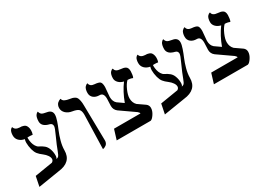

<svg xmlns="http://www.w3.org/2000/svg" viewBox="-21 -1110 2284 1674"><g transform="rotate(-30 1121.0 -273.5)"><path d="M131.3 -410.2Q97.7 -416 76.7 -437Q55.7 -458 55.7 -489.3Q55.7 -506.8 59.1 -520Q62.5 -533.2 67.1 -539.8Q71.8 -546.4 76.4 -550.3Q81.1 -554.2 84.5 -555.2L87.9 -556.2Q97.2 -522.5 143.6 -520.5Q155.3 -520.5 162.1 -519.8Q168.9 -519 180.7 -515.1Q192.4 -511.2 199.2 -504.4Q206.1 -497.6 211.4 -483.6Q216.8 -469.7 216.8 -449.7Q216.8 -427.7 209.5 -408.7Q192.4 -411.6 175.3 -411.6Q164.1 -411.6 158.2 -411.1Q157.7 -407.7 157.7 -399.4Q157.7 -380.4 163.1 -356.9Q167.5 -337.4 178.7 -319.3Q189.9 -301.3 203.1 -294.9Q232.4 -280.8 251.5 -264.6Q270.5 -248.5 280.3 -222.7Q292.5 -191.4 292.5 -156.7Q292.5 -129.4 281.7 -122.1Q294.4 -124.5 301.3 -128.9Q308.1 -133.3 314.9 -147Q321.8 -160.6 327.4 -176.8Q333 -192.9 348.1 -229.7Q363.3 -266.6 381.8 -306.2Q409.2 -364.3 409.2 -381.8Q409.2 -407.7 383.8 -414.1Q312 -430.7 312 -482.9Q312 -503.4 315.9 -519Q319.8 -534.7 325.2 -542.2Q330.6 -549.8 335.9 -554.4Q341.3 -559.1 345.2 -560.1L349.1 -561Q353.5 -541 366.7 -531.2Q379.4 -522.5 414.1 -517.1Q465.8 -509.3 465.8 -463.9Q465.8 -440.9 452.6 -402.6Q439.5 -364.3 423.8 -327.9Q408.2 -291.5 395 -243.2Q381.8 -194.8 381.8 -153.8Q381.8 -34.7 246.1 -20L33.2 14.2L53.2 -85L232.9 -114.3Q250.5 -125 250.5 -143.1Q250.5 -159.7 237.3 -179Q224.1 -198.2 203.1 -214.4Q173.8 -236.3 159.2 -254.9Q144.5 -273.4 135.7 -305.7Q126 -343.3 126 -376.5Q126 -394 131.3 -410.2Z M677.7 5.9 687.5 -335.9Q687.5 -376.5 669.9 -391.6Q652.8 -406.2 609.4 -413.1Q572.3 -418.9 548.8 -441.4Q525.4 -463.9 525.4 -494.1Q525.4 -509.8 530.8 -522.2Q536.1 -534.7 543.7 -541.3Q551.3 -547.9 558.6 -552.2Q565.9 -556.6 571.3 -557.6L576.7 -559.1Q578.6 -548.8 585 -541.3Q591.3 -533.7 602.3 -529.3Q613.3 -524.9 620.1 -522.9Q627 -521 638.7 -519Q659.2 -515.6 669.2 -513.2Q679.2 -510.7 692.1 -503.7Q705.1 -496.6 710.7 -485.4Q716.3 -474.1 720.5 -454.3Q724.6 -434.6 724.6 -405.8L730.5 -50.8Q730.5 -36.6 725.1 -25.6Q719.7 -14.6 711.9 -8.8Q704.1 -2.9 696.3 0.5Q688.5 3.9 683.1 4.9Z M1127 -189.5 1198.2 -140.1Q1220.2 -124 1220.2 -97.2Q1220.2 -67.4 1199.2 -35.6Q1178.2 -3.9 1161.1 0H819.3L850.1 -100.1H1116.2Q1116.2 -108.9 1101.1 -122.1L955.1 -224.1Q925.3 -247.1 925.3 -285.2L928.2 -356.9Q928.2 -416 888.2 -416Q850.6 -416 827.9 -434.8Q805.2 -453.6 805.2 -484.9Q805.2 -504.4 809.6 -519.3Q814 -534.2 820.1 -541.3Q826.2 -548.3 832.3 -552.7Q838.4 -557.1 842.8 -558.1L847.2 -559.1Q853 -523.9 896 -521Q936 -518.1 950.2 -506.8Q964.4 -495.1 964.4 -454.1Q964.4 -442.4 960.2 -405.8Q956.1 -369.1 956.1 -357.9Q956.1 -312 983.4 -289.1L1043.5 -247.1Q1078.6 -342.3 1131.3 -413.1Q1100.6 -419.9 1080.8 -439.7Q1061 -459.5 1061 -484.9Q1061 -505.4 1065.4 -520.5Q1069.8 -535.6 1075.9 -542.7Q1082 -549.8 1088.1 -554Q1094.2 -558.1 1098.6 -558.6L1103 -559.1Q1106.9 -524.4 1160.2 -521Q1176.3 -519.5 1186 -517.3Q1195.8 -515.1 1206.3 -509.5Q1216.8 -503.9 1221.9 -491.9Q1227.1 -480 1227.1 -461.9Q1227.1 -448.7 1224.1 -428.2Q1221.2 -407.7 1215.3 -398.9Q1192.4 -409.2 1164.1 -409.2Q1139.2 -385.3 1119.1 -339.4Q1099.1 -293.5 1099.1 -261.2Q1099.1 -216.8 1127 -189.5Z M1394.5 -410.2Q1360.8 -416 1339.8 -437Q1318.8 -458 1318.8 -489.3Q1318.8 -506.8 1322.3 -520Q1325.7 -533.2 1330.3 -539.8Q1335 -546.4 1339.6 -550.3Q1344.2 -554.2 1347.7 -555.2L1351.1 -556.2Q1360.4 -522.5 1406.7 -520.5Q1418.5 -520.5 1425.3 -519.8Q1432.1 -519 1443.8 -515.1Q1455.6 -511.2 1462.4 -504.4Q1469.2 -497.6 1474.6 -483.6Q1480 -469.7 1480 -449.7Q1480 -427.7 1472.7 -408.7Q1455.6 -411.6 1438.5 -411.6Q1427.2 -411.6 1421.4 -411.1Q1420.9 -407.7 1420.9 -399.4Q1420.9 -380.4 1426.3 -356.9Q1430.7 -337.4 1441.9 -319.3Q1453.1 -301.3 1466.3 -294.9Q1495.6 -280.8 1514.6 -264.6Q1533.7 -248.5 1543.5 -222.7Q1555.7 -191.4 1555.7 -156.7Q1555.7 -129.4 1544.9 -122.1Q1557.6 -124.5 1564.5 -128.9Q1571.3 -133.3 1578.1 -147Q1585 -160.6 1590.6 -176.8Q1596.2 -192.9 1611.3 -229.7Q1626.5 -266.6 1645 -306.2Q1672.4 -364.3 1672.4 -381.8Q1672.4 -407.7 1647 -414.1Q1575.2 -430.7 1575.2 -482.9Q1575.2 -503.4 1579.1 -519Q1583 -534.7 1588.4 -542.2Q1593.8 -549.8 1599.1 -554.4Q1604.5 -559.1 1608.4 -560.1L1612.3 -561Q1616.7 -541 1629.9 -531.2Q1642.6 -522.5 1677.2 -517.1Q1729 -509.3 1729 -463.9Q1729 -440.9 1715.8 -402.6Q1702.6 -364.3 1687 -327.9Q1671.4 -291.5 1658.2 -243.2Q1645 -194.8 1645 -153.8Q1645 -34.7 1509.3 -20L1296.4 14.2L1316.4 -85L1496.1 -114.3Q1513.7 -125 1513.7 -143.1Q1513.7 -159.7 1500.5 -179Q1487.3 -198.2 1466.3 -214.4Q1437 -236.3 1422.4 -254.9Q1407.7 -273.4 1398.9 -305.7Q1389.2 -343.3 1389.2 -376.5Q1389.2 -394 1394.5 -410.2Z M2105.5 -189.5 2176.8 -140.1Q2198.7 -124 2198.7 -97.2Q2198.7 -67.4 2177.7 -35.6Q2156.7 -3.9 2139.6 0H1797.9L1828.6 -100.1H2094.7Q2094.7 -108.9 2079.6 -122.1L1933.6 -224.1Q1903.8 -247.1 1903.8 -285.2L1906.7 -356.9Q1906.7 -416 1866.7 -416Q1829.1 -416 1806.4 -434.8Q1783.7 -453.6 1783.7 -484.9Q1783.7 -504.4 1788.1 -519.3Q1792.5 -534.2 1798.6 -541.3Q1804.7 -548.3 1810.8 -552.7Q1816.9 -557.1 1821.3 -558.1L1825.7 -559.1Q1831.5 -523.9 1874.5 -521Q1914.6 -518.1 1928.7 -506.8Q1942.9 -495.1 1942.9 -454.1Q1942.9 -442.4 1938.7 -405.8Q1934.6 -369.1 1934.6 -357.9Q1934.6 -312 1961.9 -289.1L2022 -247.1Q2057.1 -342.3 2109.9 -413.1Q2079.1 -419.9 2059.3 -439.7Q2039.6 -459.5 2039.6 -484.9Q2039.6 -505.4 2043.9 -520.5Q2048.3 -535.6 2054.4 -542.7Q2060.5 -549.8 2066.7 -554Q2072.8 -558.1 2077.1 -558.6L2081.5 -559.1Q2085.4 -524.4 2138.7 -521Q2154.8 -519.5 2164.6 -517.3Q2174.3 -515.1 2184.8 -509.5Q2195.3 -503.9 2200.4 -491.9Q2205.6 -480 2205.6 -461.9Q2205.6 -448.7 2202.6 -428.2Q2199.7 -407.7 2193.8 -398.9Q2170.9 -409.2 2142.6 -409.2Q2117.7 -385.3 2097.7 -339.4Q2077.6 -293.5 2077.6 -261.2Q2077.6 -216.8 2105.5 -189.5Z"/></g></svg>

Font: Linux Libertine Display G
Style: Regular
Weight: 400
Designer: Philipp H. Poll
Foundry: Philipp H. Poll
Version: Version 5.0.9